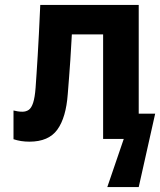

<svg xmlns="http://www.w3.org/2000/svg" viewBox="-20 -566 652 782"><path d="M417 196 484 0H440L480 -103H612L545 196ZM100 11Q82 11 66 8.5Q50 6 35 1V-116Q43 -114 52 -112.5Q61 -111 71 -111Q86 -111 97 -118.5Q108 -126 115 -147.5Q122 -169 125 -209Q127 -236 129 -267.5Q131 -299 133.5 -338.5Q136 -378 138.5 -429Q141 -480 144 -546H545V0H400V-426H205L276 -487Q273 -438 271 -397.5Q269 -357 266.5 -322Q264 -287 261.5 -253Q259 -219 256 -183Q249 -87 213.5 -38Q178 11 100 11Z"/></svg>

Font: Noto Sans Mono
Style: Bold
Weight: 700
Designer: Monotype Design Team
Foundry: Monotype Imaging Inc.
Version: Version 2.014